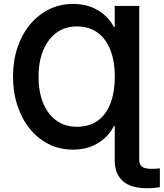

<svg xmlns="http://www.w3.org/2000/svg" viewBox="-20 -758 842 987"><path d="M695.8 -727.5V0H569.8V-110.4H565.4Q538.1 -55.2 483.4 -22Q428.7 11.2 355 11.2Q287.6 11.2 231.2 -16.8Q174.8 -44.9 133.5 -95.7Q92.3 -146.5 69.6 -215.1Q46.9 -283.7 46.9 -364.7Q46.9 -444.8 69.6 -512.9Q92.3 -581.1 133.8 -631.3Q175.3 -681.6 231.7 -709.7Q288.1 -737.8 355 -737.8Q429.2 -737.8 483.6 -705.1Q538.1 -672.4 565.4 -619.1H569.8V-727.5ZM374 -106.4Q440.9 -106.4 484.4 -138.9Q527.8 -171.4 549.1 -229.7Q570.3 -288.1 570.3 -364.3Q570.3 -440.4 548.3 -498.5Q526.4 -556.6 482.9 -589.4Q439.5 -622.1 375 -622.1Q314.5 -622.1 270.5 -589.8Q226.6 -557.6 202.4 -499.8Q178.2 -441.9 178.2 -364.3Q178.2 -284.2 202.6 -226.3Q227.1 -168.5 271 -137.5Q314.9 -106.4 374 -106.4ZM733.4 209.5Q652.3 209.5 611.1 172.6Q569.8 135.7 569.8 64.9V0H695.8V64Q695.8 88.4 710.4 99.1Q725.1 109.9 759.3 109.9Q769 109.9 780.3 109.4Q791.5 108.9 801.8 107.4V204.1Q789.1 206.5 771.5 208Q753.9 209.5 733.4 209.5Z"/></svg>

Font: Inter 18pt SemiBold
Style: Regular
Weight: 600
Designer: Rasmus Andersson
Foundry: rsms
Version: Version 4.001;git-66647c0bb